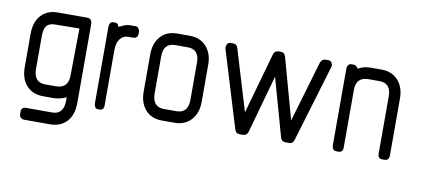

<svg xmlns="http://www.w3.org/2000/svg" viewBox="-45 -428 1402 639"><g transform="rotate(10 655.5 -108.5)"><path d="M146 77H58Q53 77 47.5 73Q42 69 42 60V53Q42 37 58 37H146Q185 37 185 -10V-21Q162 -11 143 -11H107Q72 -11 51 -33.5Q30 -56 30 -97V-208Q30 -249 51 -271.5Q72 -294 107 -294H208Q215 -294 219 -288.5Q223 -283 223 -278V-9Q223 32 202 54.5Q181 77 146 77ZM105 -253Q85 -253 76.5 -242Q68 -231 68 -208V-97Q68 -51 107 -51H143Q185 -51 185 -95L187 -254Z M370 -255H352Q335 -255 324.5 -241.5Q314 -228 314 -205V-17Q314 0 300 0H294Q287 0 284 -6Q281 -12 281 -17V-278Q281 -283 284 -288.5Q287 -294 294 -294H300Q305 -294 308 -292Q311 -290 314 -282Q324 -287 333 -290.5Q342 -294 353 -294H370Q376 -294 380 -288.5Q384 -283 384 -278V-271Q384 -263 379.5 -259Q375 -255 370 -255Z M553 0H511Q475 0 454.5 -23Q434 -46 434 -84V-210Q434 -248 454.5 -271Q475 -294 511 -294H553Q588 -294 609 -271Q630 -248 630 -210V-84Q630 -46 609 -23Q588 0 553 0ZM592 -210Q592 -255 553 -255H511Q471 -255 471 -210V-85Q471 -39 511 -39H553Q592 -39 592 -85Z M957 -14Q953 0 940 0H928Q915 0 911 -13L856 -209L801 -12Q799 -7 795 -3.5Q791 0 784 0H773Q760 0 756 -14L677 -273Q676 -280 679 -287Q682 -294 692 -294H700Q712 -294 716 -280L778 -75L836 -281Q840 -294 853 -294H861Q869 -294 872 -290Q875 -286 877 -281L934 -75L995 -282Q997 -286 1001 -290Q1005 -294 1012 -294H1021Q1030 -294 1033.5 -286.5Q1037 -279 1035 -274Z M1262 0H1255Q1240 0 1240 -17V-210Q1240 -255 1201 -255H1165Q1122 -255 1122 -212V-17Q1122 0 1107 0H1100Q1092 0 1088.5 -5.5Q1085 -11 1085 -17V-278Q1085 -283 1088.5 -288.5Q1092 -294 1100 -294H1107Q1116 -294 1122 -283Q1140 -294 1165 -294H1201Q1236 -294 1257 -271Q1278 -248 1278 -210V-17Q1278 0 1262 0Z"/></g></svg>

Font: Chathura
Style: Bold
Weight: 700
Designer: Appaji Ambarisha Darbha
Foundry: Aditya Fonts
Version: Version 1.002 2016